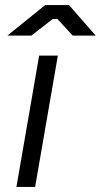

<svg xmlns="http://www.w3.org/2000/svg" viewBox="-20 -740 399 760"><path d="M135 -520H209L119 0H45ZM268 -599 207 -665H189L104 -599H9L159 -720H253L359 -599Z"/></svg>

Font: Fixel Italic Variable Display Thin
Style: Italic
Weight: 100
Italic angle: -10°
Designer: AlfaBravo + MacPaw
Foundry: Kyrylo Tkachov, Marchela Mozhyna, Serhii Makarenko, Maria Weinstein, Zakhar Kryvoshyya
Version: Version 1.210;Glyphs 3.2 (3217)